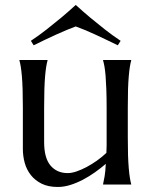

<svg xmlns="http://www.w3.org/2000/svg" viewBox="-20 -741 608 771"><path d="M157.2 -170.9Q157.2 -106.4 182.9 -76.2Q208.5 -45.9 252 -45.9Q267.6 -45.9 287.1 -52.5Q306.6 -59.1 327.4 -70.1Q348.1 -81.1 368.9 -95.7Q389.6 -110.4 407.2 -127Q408.2 -141.1 408.2 -157Q408.2 -172.9 408.2 -190.9V-309.1Q408.2 -350.6 407 -381.6Q405.8 -412.6 404.1 -435.1Q402.3 -457.5 399.7 -472.7Q397 -487.8 394 -498V-500H506.8V-498Q503.9 -487.8 501.5 -472.7Q499 -457.5 497.1 -435.1Q495.1 -412.6 494.1 -381.6Q493.2 -350.6 493.2 -309.1V-190.9Q493.2 -149.4 494.1 -118.4Q495.1 -87.4 497.1 -64.9Q499 -42.5 501.5 -27.3Q503.9 -12.2 506.8 -2V0H394V-2Q397 -14.2 400.1 -33.2Q403.3 -52.2 404.8 -83Q384.8 -65.9 361.6 -49.3Q338.4 -32.7 313.2 -19.5Q288.1 -6.3 262.5 1.7Q236.8 9.8 211.9 9.8Q173.8 9.8 147.2 -3.4Q120.6 -16.6 103.8 -38.1Q86.9 -59.6 79.3 -86.9Q71.8 -114.3 71.8 -143.1V-309.1Q71.8 -350.6 70.8 -381.6Q69.8 -412.6 67.9 -435.1Q65.9 -457.5 63.5 -472.7Q61 -487.8 58.1 -498V-500H170.9V-498Q168 -487.8 165.5 -472.7Q163.1 -457.5 161.1 -435.1Q159.2 -412.6 158.2 -381.6Q157.2 -350.6 157.2 -309.1ZM284.2 -721.2Q312.5 -695.3 342.8 -669.9Q369.1 -647.9 400.9 -623Q432.6 -598.1 464.4 -577.1L453.1 -559.1Q432.1 -569.3 409.2 -580.3Q386.2 -591.3 364 -601.6Q341.8 -611.8 321.3 -620.4Q300.8 -628.9 284.2 -634.8Q267.6 -628.9 247.3 -620.4Q227.1 -611.8 204.8 -601.8Q182.6 -591.8 159.7 -580.8Q136.7 -569.8 115.2 -559.1L104 -577.1Q135.7 -598.1 167.5 -623Q199.2 -647.9 225.6 -669.9Q255.9 -695.3 284.2 -721.2Z"/></svg>

Font: Marcellus
Style: Regular
Weight: 400
Designer: Astigmatic (AOETI)
Foundry: Astigmatic (AOETI)
Version: Version 1.000